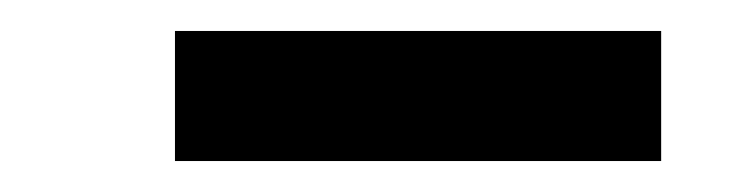

<svg xmlns="http://www.w3.org/2000/svg" viewBox="-20 -743 487 124"><path d="M93 -639V-723H407V-639Z"/></svg>

Font: Lexend Peta Medium
Style: Regular
Weight: 500
Designer: Bonnie Shaver-Troup, Thomas Jockin
Foundry: Lexend
Version: Version 1.007